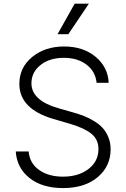

<svg xmlns="http://www.w3.org/2000/svg" viewBox="-20 -984 669 1017"><path d="M284.7 -802.7 375.5 -964.4H450.7L341.8 -802.7ZM491.7 -545.4Q485.4 -606 438 -641.8Q390.6 -677.7 318.4 -677.7Q242.7 -677.7 194.6 -639.6Q146.5 -601.6 146.5 -542.5Q146.5 -451.2 291.5 -410.2L368.2 -388.2Q399.4 -379.4 424.6 -369.6Q449.7 -359.9 477.3 -343.3Q504.9 -326.7 523.4 -306.6Q542 -286.6 554 -257.3Q565.9 -228 565.9 -193.4Q565.9 -103.5 497.6 -45.7Q429.2 12.2 313.5 12.2Q203.6 12.2 136.5 -41Q69.3 -94.2 63.5 -181.6H131.8Q137.2 -118.7 187.5 -83.5Q237.8 -48.3 313.5 -48.3Q396 -48.3 448.7 -88.9Q501.5 -129.4 501.5 -194.3Q501.5 -246.1 463.1 -276.4Q424.8 -306.6 349.6 -328.6L262.2 -354Q82.5 -407.2 82.5 -539.6Q82.5 -626.5 150.4 -682.1Q218.3 -737.8 319.8 -737.8Q420.4 -737.8 486.1 -683.3Q551.8 -628.9 555.7 -545.4Z"/></svg>

Font: Interop Light
Style: Regular
Weight: 300
Designer: Rasmus Andersson, Google, Jang Haemin
Foundry: jhaemin
Version: Version 1.007